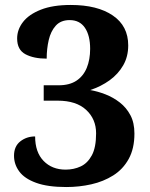

<svg xmlns="http://www.w3.org/2000/svg" viewBox="-20 -744 605 774"><path d="M247.6 10Q172.3 10 125.7 -7Q79 -23.9 57.8 -52.6Q36.5 -81.3 36.5 -116.1Q36.5 -154.2 61.9 -174.1Q87.2 -194 121.6 -194Q121.6 -130.4 155.7 -95.3Q189.9 -60.2 244.5 -60.2Q277.6 -60.2 305.3 -73.1Q333 -86 350.2 -117.8Q367.4 -149.6 367.4 -206.7Q367.4 -263.9 327.3 -301.1Q287.2 -338.2 212.5 -338.2H156.2V-400.2H216.6Q260 -400.2 288 -418.6Q315.9 -437.1 329.7 -470.3Q343.4 -503.6 343.4 -547.1Q343.4 -600.9 322.4 -631.9Q301.4 -663 260.8 -663Q225.1 -663 204.8 -640.5Q184.6 -618.1 176.4 -582.5Q168.2 -547 168.2 -507.6Q115.9 -507.6 82.5 -525.4Q49.1 -543.3 49.1 -588.8Q49.1 -624.9 72.9 -655.5Q96.6 -686.1 144.7 -705Q192.7 -724 265.4 -724Q372.6 -724 434.7 -681.6Q496.9 -639.3 496.9 -560.9Q496.9 -515.9 476.8 -480.8Q456.6 -445.6 422.1 -420.5Q387.5 -395.5 343.8 -381Q374.2 -375.7 405.3 -363.6Q436.4 -351.5 462.9 -330.9Q489.4 -310.3 505.6 -279.8Q521.9 -249.4 521.9 -205.7Q521.9 -145.2 498.9 -103.4Q475.9 -61.6 436.4 -36.8Q397 -12 348.1 -1Q299.3 10 247.6 10Z"/></svg>

Font: Noto Serif Khmer
Style: Regular
Weight: 400
Designer: Danh Hong and the Monotype Design Team
Foundry: Monotype Imaging Inc.
Version: Version 2.003